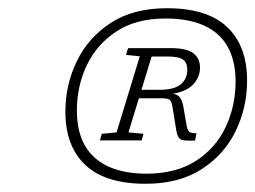

<svg xmlns="http://www.w3.org/2000/svg" viewBox="-20 -728 621 467"><path d="M458 -404 454.5 -386Q437.5 -385.5 428.2 -386.5Q419 -387.5 414.8 -393.5Q410.5 -399.5 408.5 -412.5L400 -465Q397.5 -481.5 392.8 -485.2Q388 -489 372 -489H304L310.5 -509.5H367Q403.5 -509.5 419.5 -522.8Q435.5 -536 435.5 -559Q435.5 -575.5 425.2 -583Q415 -590.5 388 -590.5H334.5L340.5 -611H393.5Q435 -611 450.8 -598.2Q466.5 -585.5 466.5 -564Q466.5 -540 449.2 -522Q432 -504 394 -499L389.5 -501.5Q410 -500.5 417 -491.8Q424 -483 426.5 -465.5L433.5 -425Q436 -411 440 -407.5Q444 -404 458 -404ZM355 -611 292.5 -406 329 -402.5 324.5 -386.5H223L227.5 -402.5L263.5 -406L320 -591L286.5 -594.5L291.5 -611ZM337.5 -305.5Q409 -306 457 -337Q505 -368 529 -419.2Q553 -470.5 553 -529Q553 -580 533.8 -614.2Q514.5 -648.5 476.5 -665.8Q438.5 -683 382.5 -683Q311.5 -683 263.5 -651.8Q215.5 -620.5 191.2 -569.5Q167 -518.5 167 -459.5Q167 -408.5 186.2 -374.5Q205.5 -340.5 243.5 -323Q281.5 -305.5 337.5 -305.5ZM386 -708Q484.5 -708 532.8 -662Q581 -616 581 -532Q581 -466.5 553.2 -409.2Q525.5 -352 470.5 -316.5Q415.5 -281 334 -281Q236 -281 187.5 -326.8Q139 -372.5 139 -456.5Q139 -522 167 -579.5Q195 -637 249.8 -672.5Q304.5 -708 386 -708Z"/></svg>

Font: Newsreader 9pt ExtraLight
Style: Italic
Weight: 250
Italic angle: -17°
Designer: Hugues Gentile
Foundry: Production Type
Version: Version 1.003